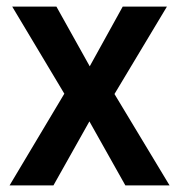

<svg xmlns="http://www.w3.org/2000/svg" viewBox="-20 -628 542 582"><path d="M175 -344 9 -66H142L251 -260L360 -66H494L327 -343L486 -608H352L252 -427L151 -608H17Z"/></svg>

Font: Noto Sans Malayalam UI SemiCondensed SemiBold
Style: Regular
Weight: 600
Width: 4
Designer: Jelle Bosma - Monotype Design Team
Foundry: Monotype Imaging Inc.
Version: Version 2.104